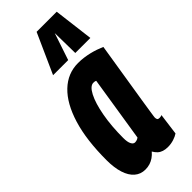

<svg xmlns="http://www.w3.org/2000/svg" viewBox="-257 -829 880 880"><g transform="rotate(-45 182.5 -389.5)"><path d="M250.8 10Q234.4 10 221.8 5.9Q209.2 1.9 200 -6.6Q190.8 -15.1 183.2 -28.1Q172.7 -15.8 160.6 -7.3Q148.4 1.2 134.6 5.6Q120.7 10 104.2 10Q74.3 10 52.8 -8.5Q31.2 -26.9 19.9 -62.2Q8.6 -97.5 8.6 -146.9Q8.6 -277.2 36.4 -368Q64.2 -458.8 114.2 -506.4Q164.2 -554 231.2 -554Q250.1 -554 268 -551.6Q285.8 -549.2 303 -545.1Q320.1 -541 335.6 -535.6Q351 -530.1 365.4 -524Q347.6 -412.9 336.1 -340.9Q324.5 -268.9 317.8 -226.8Q311 -184.6 308.1 -164.2Q305.1 -143.8 304.1 -137.3Q303.1 -130.7 303.1 -128.7Q303.1 -120.2 306 -116Q308.9 -111.7 317.1 -111.7Q320.9 -111.7 324.8 -112.3Q328.6 -112.9 332.7 -114.8L318.8 -9.8Q307 -1.6 288.6 4.2Q270.2 10 250.8 10ZM182.3 -119.7 232.4 -437Q228.9 -439.2 225.3 -439.8Q221.6 -440.4 216.9 -440.4Q195.6 -440.4 176.7 -403.9Q157.8 -367.4 146.3 -304.7Q134.7 -242 134.7 -164.3Q134.7 -138.1 141.5 -124.9Q148.3 -111.6 159.2 -111.6Q163.6 -111.6 167.7 -112.7Q171.7 -113.8 175.6 -115.5Q179.5 -117.2 182.3 -119.7ZM110.8 -595.3 198 -789.3H328.3L352.4 -595.3H254.8L252.6 -726.4L208.7 -595.3Z"/></g></svg>

Font: Georama
Style: Italic
Weight: 400
Width: 2
Italic angle: -9°
Designer: Jean-Baptiste Levee
Foundry: Production Type
Version: Version 1.000